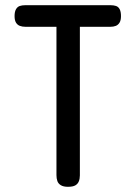

<svg xmlns="http://www.w3.org/2000/svg" viewBox="-20 -708 522 738"><path d="M405 -688Q417 -688 426 -685Q435 -682 440 -672.5Q445 -663 445 -646Q445 -630 439.5 -621Q434 -612 425 -608.5Q416 -605 404 -605H287V-34Q287 -21 283 -11Q279 -1 269.5 4.5Q260 10 241 10Q224 10 214 4Q204 -2 200.5 -12Q197 -22 197 -35V-605H78Q66 -605 56.5 -608.5Q47 -612 41.5 -621Q36 -630 36 -646Q36 -663 41.5 -672.5Q47 -682 56 -685Q65 -688 77 -688Z"/></svg>

Font: Fredoka Condensed
Style: Regular
Weight: 400
Width: 3
Designer: Ben Nathan
Foundry: Milena B. Brandão, Ben Nathan
Version: Version 2.001